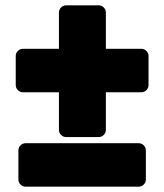

<svg xmlns="http://www.w3.org/2000/svg" viewBox="-20 -700 616 720"><path d="M66 -354Q55 -354 47 -362Q39 -370 39 -381V-490Q39 -501 47 -509Q55 -517 66 -517H201V-653Q201 -664 209 -672Q217 -680 228 -680H350Q361 -680 369 -672Q377 -664 377 -653V-517H510Q521 -517 529 -509Q537 -501 537 -490V-381Q537 -370 529 -362Q521 -354 510 -354H377V-213Q377 -202 369 -194Q361 -186 350 -186H228Q217 -186 209 -194Q201 -202 201 -213V-354ZM527 -136V-27Q527 -16 519 -8Q511 0 500 0H76Q65 0 57 -8Q49 -16 49 -27V-136Q49 -147 57 -155Q65 -163 76 -163H500Q511 -163 519 -155Q527 -147 527 -136Z"/></svg>

Font: Rubik
Style: Regular
Weight: 900
Designer: Hubert & Fischer
Foundry: Hubert & Fischer
Version: Version 1.100